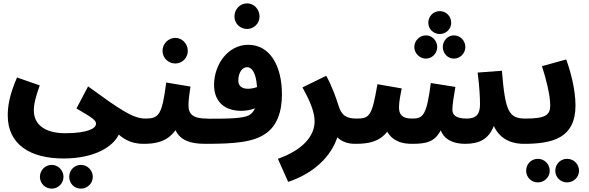

<svg xmlns="http://www.w3.org/2000/svg" viewBox="-20 -849 3499 1140"><path d="M26 -164C26 10 161 92 357 92C543 92 652 21 685 -50C729 -11 777 5 833 5C885 5 918 -32 918 -72C918 -118 891 -145 843 -145C769 -145 690 -200 503 -336L434 -205C534 -147 550 -134 550 -114C550 -86 498 -58 367 -58C245 -58 181 -111 181 -192C181 -231 190 -269 216 -342L81 -389C34 -281 26 -213 26 -164ZM460 271C499 271 531 240 531 201C531 162 499 130 460 130C421 130 391 162 391 201C391 240 421 271 460 271ZM287 271C325 271 357 240 357 201C357 162 325 130 287 130C248 130 217 162 217 201C217 240 248 271 287 271Z M1021 -472C1062 -472 1095 -505 1095 -547C1095 -589 1062 -624 1021 -624C979 -624 945 -589 945 -547C945 -505 979 -472 1021 -472ZM833 5C895 5 970 -3 1022 -76C1049 -19 1105 5 1198 5C1253 5 1283 -26 1283 -72C1283 -112 1260 -145 1208 -145C1126 -145 1099 -171 1099 -224C1099 -261 1107 -305 1111 -335L967 -359C942 -167 924 -145 843 -145Z M1447 -677C1488 -677 1521 -710 1521 -751C1521 -794 1488 -829 1447 -829C1405 -829 1372 -794 1372 -751C1372 -710 1405 -677 1447 -677ZM1198 5C1373 5 1485 -4 1559 -57C1621 -100 1654 -179 1654 -288C1654 -463 1580 -583 1454 -583C1332 -583 1251 -464 1251 -345C1251 -242 1317 -191 1412 -191C1441 -191 1469 -196 1494 -206C1486 -187 1474 -173 1457 -164C1420 -146 1346 -144 1208 -144ZM1395 -370C1395 -418 1418 -450 1447 -450C1478 -450 1501 -412 1506 -332C1487 -325 1468 -322 1452 -322C1416 -322 1395 -339 1395 -370Z M1691 231C1849 178 1947 76 1983 -34C2007 -9 2044 5 2088 5C2143 5 2173 -26 2173 -72C2173 -112 2150 -145 2098 -145C2037 -145 2007 -163 1989 -225C1976 -266 1951 -338 1917 -399L1776 -330C1818 -254 1848 -186 1848 -129C1848 -42 1779 41 1630 94Z M2591 -647C2629 -647 2659 -677 2659 -714C2659 -752 2629 -783 2591 -783C2553 -783 2523 -752 2523 -714C2523 -677 2553 -647 2591 -647ZM2509 -501C2546 -501 2576 -533 2576 -570C2576 -607 2546 -639 2509 -639C2471 -639 2440 -607 2440 -570C2440 -533 2471 -501 2509 -501ZM2675 -501C2713 -501 2743 -533 2743 -570C2743 -607 2713 -639 2675 -639C2638 -639 2609 -607 2609 -570C2609 -533 2638 -501 2675 -501ZM2088 5C2167 5 2231 -6 2279 -67C2316 -6 2374 5 2426 5C2512 5 2560 -6 2597 -75C2619 -17 2677 5 2742 5C2829 5 2882 -25 2912 -101C2955 -8 3040 5 3090 5C3146 5 3175 -26 3175 -72C3175 -112 3152 -145 3100 -145C3000 -145 2980 -188 2960 -429L2816 -418C2827 -331 2830 -274 2830 -229C2830 -171 2808 -145 2751 -145C2685 -145 2666 -168 2666 -198C2666 -227 2675 -283 2684 -333L2538 -356C2513 -161 2491 -145 2427 -145C2366 -145 2349 -170 2349 -213C2349 -246 2360 -296 2365 -324L2221 -349C2189 -163 2176 -145 2098 -145Z M3090 5C3258 5 3397 -27 3397 -223C3397 -318 3367 -427 3342 -496L3198 -456C3221 -385 3247 -286 3247 -223C3247 -165 3217 -145 3100 -145ZM3347 234C3386 234 3418 203 3418 165C3418 125 3386 94 3347 94C3308 94 3277 125 3277 165C3277 203 3308 234 3347 234ZM3174 234C3212 234 3244 203 3244 165C3244 125 3212 94 3174 94C3134 94 3104 125 3104 165C3104 203 3134 234 3174 234Z"/></svg>

Font: Noto Sans Arabic UI SmCn XBd
Style: Regular
Weight: 800
Width: 4
Designer: Monotype Design Team, Nadine Chahine and Nizar Qandah
Foundry: Monotype Imaging Inc.
Version: Version 2.010